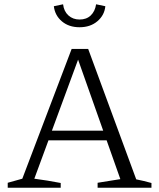

<svg xmlns="http://www.w3.org/2000/svg" viewBox="-20 -875 742 895"><path d="M615 -39Q650 -32 686 -22V0H435V-23L541 -40L477 -221H206L140 -42Q171 -38 201.5 -33Q232 -28 263 -22V0H16V-23L84 -42L314 -647H391ZM222 -266H461L344 -597ZM351 -748Q301 -748 268.5 -775.5Q236 -803 231 -846L274 -855Q278 -822 299 -803Q320 -784 351 -784Q383 -784 403 -803Q423 -822 428 -855L471 -846Q467 -804 434 -776Q401 -748 351 -748Z"/></svg>

Font: Piazzolla Light
Style: Regular
Weight: 300
Designer: Juan Pablo del Peral
Foundry: Huerta Tipografica
Version: Version 1.330